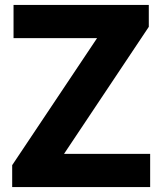

<svg xmlns="http://www.w3.org/2000/svg" viewBox="-20 -760 660 780"><path d="M29.5 0V-89L395 -636L397 -605H35V-740H584.5V-651L219.5 -104L217 -135H590V0Z"/></svg>

Font: Encode Sans SC Condensed Thin
Style: Bold
Weight: 700
Version: Version 3.002